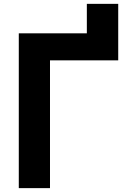

<svg xmlns="http://www.w3.org/2000/svg" viewBox="-20 -972 647 992"><path d="M77.1 0V-799.8H428.7V-952.1H590.8V-660.2H238.3V0Z"/></svg>

Font: Gothic A1 Black
Style: Regular
Weight: 900
Version: Version 2.50